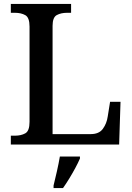

<svg xmlns="http://www.w3.org/2000/svg" viewBox="-20 -734 672 975"><path d="M35 0V-45H56Q87 -45 108.5 -57Q130 -69 130 -115V-599Q130 -645 108.5 -657Q87 -669 56 -669H35V-714H341V-669H320Q290 -669 268.5 -657.5Q247 -646 247 -603V-53H441Q483 -53 502.5 -80Q522 -107 527 -142L539 -217H592L585 0ZM252 208Q260 176 269 136Q278 96 284 61H386V71Q377 92 362.5 119Q348 146 331.5 173Q315 200 300 221H252Z"/></svg>

Font: Noto Serif NP Hmong Medium
Style: Regular
Weight: 500
Designer: Dalton Maag Ltd
Foundry: Dalton Maag Ltd
Version: Version 1.001; ttfautohint (v1.8.4.7-5d5b)